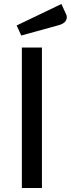

<svg xmlns="http://www.w3.org/2000/svg" viewBox="-20 -937 353 957"><path d="M189 0H89V-700H189ZM313 -852Q313 -822 271 -811L86 -760L63 -810L286 -917L309 -867Q313 -859 313 -852Z"/></svg>

Font: Voces
Style: Regular
Weight: 400
Designer: Ana Paula Megda, Pablo Ugerman
Foundry: Ana Paula Megda, Pablo Ugerman
Version: Version 1.003